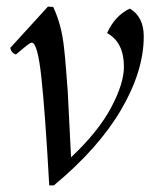

<svg xmlns="http://www.w3.org/2000/svg" viewBox="-20 -541 471 581"><path d="M76 -412Q71 -412 52 -396Q33 -380 28 -376Q14 -381 11 -396Q24 -410 125 -521L141 -520Q167 -465 174 -394Q177 -370 180.5 -323Q184 -276 185 -264L195 -65Q277 -142 316 -215Q355 -288 355 -339Q355 -413 304 -441Q328 -494 373 -515Q415 -490 415 -431Q415 -326 346.5 -209Q278 -92 143 20H129Q117 -196 105.5 -304Q94 -412 76 -412Z"/></svg>

Font: Rosarivo
Style: Italic
Weight: 400
Version: Version 1.003